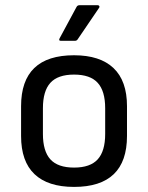

<svg xmlns="http://www.w3.org/2000/svg" viewBox="-20 -715 576 747"><path d="M216.8 -556.2Q207 -556.2 211.9 -565.9L277.8 -688Q281.2 -694.8 290 -694.8H359.9Q364.7 -694.8 366.5 -691.2Q368.2 -687.5 365.2 -684.1L282.2 -562Q278.8 -556.2 271 -556.2ZM268.1 12.2Q166.5 12.2 114.3 -37.4Q62 -86.9 62 -186V-301.8Q62 -500 268.1 -500Q369.1 -500 421.6 -450.2Q474.1 -400.4 474.1 -301.8V-186Q474.1 12.2 268.1 12.2ZM389.2 -193.8V-293.9Q389.2 -360.8 360.1 -392.8Q331.1 -424.8 268.1 -424.8Q205.1 -424.8 176 -392.8Q147 -360.8 147 -293.9V-193.8Q147 -127 176 -95Q205.1 -63 268.1 -63Q331.1 -63 360.1 -95Q389.2 -127 389.2 -193.8Z"/></svg>

Font: Sofia Sans
Style: Regular
Weight: 400
Designer: Botio Nikoltchev, Ani Petrova
Foundry: lettersoup
Version: Version 4.100